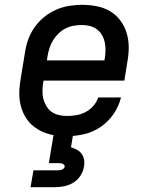

<svg xmlns="http://www.w3.org/2000/svg" viewBox="-20 -558 640 798"><path d="M259 8Q235 8 212 5Q189 2 167.5 -6Q146 -14 128 -26.5Q110 -39 96.5 -56Q83 -73 74.5 -94Q66 -115 62.5 -137.5Q59 -160 60.5 -184Q62 -208 66 -231L84 -341Q88 -368 97.5 -394.5Q107 -421 124 -445Q141 -469 164 -487.5Q187 -506 213 -517.5Q239 -529 267 -533.5Q295 -538 321 -538Q352 -538 382.5 -532Q413 -526 438 -511Q463 -496 480.5 -472.5Q498 -449 506.5 -420.5Q515 -392 515 -361Q515 -330 509 -299L497 -223H161L160 -217Q157 -200 156.5 -182Q156 -164 160 -148Q164 -132 172.5 -117.5Q181 -103 194 -93.5Q207 -84 224 -80Q241 -76 259 -76Q278 -76 298 -79.5Q318 -83 336 -92.5Q354 -102 368 -118Q382 -134 388 -153H483Q474 -117 452.5 -85Q431 -53 399 -31Q367 -9 330.5 -0.5Q294 8 259 8ZM175 -307H414L415 -313Q418 -330 418.5 -347.5Q419 -365 415.5 -381.5Q412 -398 404 -412Q396 -426 383 -436Q370 -446 353.5 -450Q337 -454 320 -454Q303 -454 286 -451Q269 -448 253 -440Q237 -432 224 -419.5Q211 -407 201.5 -392Q192 -377 186.5 -360.5Q181 -344 178 -327ZM107 220 119 150H219Q223 150 227.5 149.5Q232 149 236.5 147.5Q241 146 244.5 142.5Q248 139 249 135Q249 131 246.5 127.5Q244 124 240.5 122.5Q237 121 232.5 120.5Q228 120 224 120H183L203 0H284L275 54Q288 58 300 64.5Q312 71 319.5 81.5Q327 92 329.5 106Q332 120 329 135Q326 154 314.5 172Q303 190 285 201Q267 212 247 216Q227 220 207 220Z"/></svg>

Font: Iosevka Slab MdExObl
Style: Regular
Weight: 500
Width: 7
Italic angle: -9°
Monospace: yes
Designer: Belleve Invis
Foundry: Belleve Invis
Version: Version 11.1.1; ttfautohint (v1.8.3)